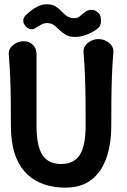

<svg xmlns="http://www.w3.org/2000/svg" viewBox="-20 -865 596 899"><path d="M91 -672Q117 -672 134 -655Q151 -638 151 -612Q151 -554 151 -499Q151 -444 151 -389.5Q151 -335 151 -277Q151 -182 178.5 -139.5Q206 -97 266 -97Q326 -97 353.5 -139.5Q381 -182 381 -277Q381 -335 380.5 -392.5Q380 -450 378 -506.5Q376 -563 371 -621Q370 -639 380 -652.5Q390 -666 407 -674Q424 -682 441 -682Q459 -682 475.5 -674Q492 -666 502 -652.5Q512 -639 511 -621Q506 -563 504 -506.5Q502 -450 501.5 -392.5Q501 -335 501 -277Q501 -185 475.5 -118Q450 -51 398.5 -16.5Q347 18 265 13Q152 6 91.5 -66Q31 -138 31 -277Q31 -335 30.5 -389.5Q30 -444 28 -498.5Q26 -553 21 -611Q20 -629 30 -642.5Q40 -656 57 -664Q74 -672 91 -672ZM98 -745Q89 -755 89 -768Q89 -781 99 -792Q109 -802 124.5 -814.5Q140 -827 159 -836Q178 -845 198 -845Q224 -845 240 -835Q256 -825 268 -812Q280 -799 294.5 -789Q309 -779 332 -780Q344 -780 357 -791.5Q370 -803 380 -810Q392 -819 408.5 -819Q425 -819 435 -809L440 -805Q449 -798 451.5 -784Q454 -770 452 -757Q450 -744 442 -736Q425 -719 392.5 -705.5Q360 -692 332 -692Q305 -692 288 -702Q271 -712 258.5 -724.5Q246 -737 233 -747Q220 -757 199 -757Q187 -757 173.5 -750Q160 -743 150 -736Q138 -727 125.5 -728Q113 -729 102 -740Z"/></svg>

Font: Winky Sans Medium
Style: Regular
Weight: 500
Designer: Simon Atzbach
Foundry: typofactur
Version: Version 1.205